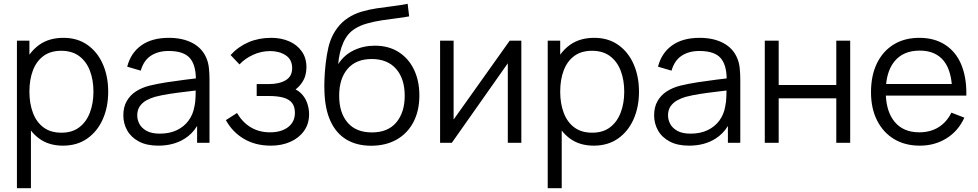

<svg xmlns="http://www.w3.org/2000/svg" viewBox="-20 -755 5169 1015"><path d="M312.5 15Q238 15 186.5 -23Q162 -41 143.5 -65V240H69.5V-540H135.5V-466Q157.5 -496.5 187.5 -518Q239.5 -555 315.5 -555Q389.5 -555 442.5 -517.5Q495.5 -480 523.8 -415.5Q552 -351 552 -270.5Q552 -189.5 523.5 -125Q495 -60.5 441.5 -22.8Q388 15 312.5 15ZM305 -53.5Q361.5 -53.5 399 -82Q436.5 -110.5 455.2 -159.8Q474 -209 474 -270.5Q474 -331.5 455.5 -380.5Q437 -429.5 399.2 -458Q361.5 -486.5 303.5 -486.5Q247 -486.5 209.8 -459Q172.5 -431.5 154 -382.8Q135.5 -334 135.5 -270.5Q135.5 -208 154 -158.8Q172.5 -109.5 210 -81.5Q247.5 -53.5 305 -53.5Z M816.5 15Q755.5 15 714.2 -7Q673 -29 652.5 -65.5Q632 -102 632 -145Q632 -189 649.8 -220.2Q667.5 -251.5 698.2 -271.5Q729 -291.5 769.5 -302Q810.5 -312 860.2 -319.8Q910 -327.5 958 -333.5Q989 -337 1015.5 -340.5Q1014.5 -411.5 984.5 -447Q952 -485.5 871.5 -485.5Q816 -485.5 777.8 -460.5Q739.5 -435.5 724 -381.5L652.5 -402.5Q671 -475 727 -515Q783 -555 872.5 -555Q946.5 -555 998.2 -527.2Q1050 -499.5 1071.5 -447Q1081.5 -423.5 1084.5 -394.5Q1087.5 -365.5 1087.5 -335.5V0H1022V-89Q996.5 -47 955.5 -21.5Q897.5 15 816.5 15ZM825 -48.5Q876.5 -48.5 915 -67Q953.5 -85.5 977 -117.8Q1000.5 -150 1007.5 -190.5Q1013.5 -216.5 1014 -248Q1014.5 -264.5 1014.5 -276.5Q989 -273 961 -270Q917.5 -265 875.2 -258.5Q833 -252 799 -243Q776 -236.5 754.5 -224.8Q733 -213 719.2 -193.5Q705.5 -174 705.5 -145Q705.5 -121.5 717.2 -99.5Q729 -77.5 755.2 -63Q781.5 -48.5 825 -48.5Z M1412 15Q1330.5 15 1269.8 -20.8Q1209 -56.5 1174 -120L1233 -157.5Q1262.5 -107.5 1306.5 -81.5Q1350.5 -55.5 1407.5 -55.5Q1467 -55.5 1503 -83Q1539 -110.5 1539 -158.5Q1539 -191.5 1523.8 -211Q1508.5 -230.5 1477.8 -239Q1447 -247.5 1401 -247.5H1337V-310.5H1400Q1456 -310.5 1490.2 -330.8Q1524.5 -351 1524.5 -394.5Q1524.5 -440.5 1490.2 -462.8Q1456 -485 1408.5 -485Q1360.5 -485 1317.8 -465.2Q1275 -445.5 1246 -414.5L1199 -464Q1239.5 -508.5 1293.8 -531.8Q1348 -555 1414 -555Q1466 -555 1508.2 -536.8Q1550.5 -518.5 1575.2 -483.5Q1600 -448.5 1600 -399.5Q1600 -353.5 1577.5 -320Q1563.5 -298.5 1542.5 -282Q1557.5 -275 1569 -264Q1592 -242.5 1603 -212.5Q1614 -182.5 1614 -151.5Q1614 -100 1587.2 -62.8Q1560.5 -25.5 1514.8 -5.2Q1469 15 1412 15Z M1940.5 15.5Q1865 15 1811 -17.5Q1757 -50 1727.2 -114.5Q1697.5 -179 1695 -275.5Q1694.5 -288.5 1694.5 -301.5Q1694.5 -333 1697.5 -375.8Q1700.5 -418.5 1708 -464Q1715.5 -509.5 1726 -538Q1739 -575 1763.2 -607.2Q1787.5 -639.5 1819.5 -660Q1850.5 -681 1889.8 -692.8Q1929 -704.5 1971.8 -711Q2014.5 -717.5 2056.8 -722.5Q2099 -727.5 2135 -735L2143 -668.5Q2115.5 -663 2078 -658.5Q2040.5 -654 1999.5 -647.8Q1958.5 -641.5 1921 -631Q1883.5 -620.5 1857 -603.5Q1816.5 -579 1794.8 -529.5Q1773 -480 1768 -416Q1799 -464.5 1850.2 -489Q1901.5 -513.5 1961.5 -513.5Q2034.5 -513.5 2087.2 -480Q2140 -446.5 2168.5 -387Q2197 -327.5 2197 -250.5Q2197 -170 2165.8 -110Q2134.5 -50 2077 -17.2Q2019.5 15.5 1940.5 15.5ZM1946 -55Q2031 -55 2075.2 -108Q2119.5 -161 2119.5 -249Q2119.5 -339 2073.8 -391Q2028 -443 1945 -443Q1862 -443 1817.5 -391Q1773 -339 1773 -249Q1773 -159 1817.5 -107Q1862 -55 1946 -55Z M2736 -540V0H2664.5V-420.5L2368.5 0H2306.5V-540H2378V-123L2674.5 -540Z M3118.5 15Q3044 15 2992.5 -23Q2968 -41 2949.5 -65V240H2875.5V-540H2941.5V-466Q2963.5 -496.5 2993.5 -518Q3045.5 -555 3121.5 -555Q3195.5 -555 3248.5 -517.5Q3301.5 -480 3329.8 -415.5Q3358 -351 3358 -270.5Q3358 -189.5 3329.5 -125Q3301 -60.5 3247.5 -22.8Q3194 15 3118.5 15ZM3111 -53.5Q3167.5 -53.5 3205 -82Q3242.5 -110.5 3261.2 -159.8Q3280 -209 3280 -270.5Q3280 -331.5 3261.5 -380.5Q3243 -429.5 3205.2 -458Q3167.5 -486.5 3109.5 -486.5Q3053 -486.5 3015.8 -459Q2978.5 -431.5 2960 -382.8Q2941.5 -334 2941.5 -270.5Q2941.5 -208 2960 -158.8Q2978.5 -109.5 3016 -81.5Q3053.5 -53.5 3111 -53.5Z M3622.5 15Q3561.5 15 3520.2 -7Q3479 -29 3458.5 -65.5Q3438 -102 3438 -145Q3438 -189 3455.8 -220.2Q3473.5 -251.5 3504.2 -271.5Q3535 -291.5 3575.5 -302Q3616.5 -312 3666.2 -319.8Q3716 -327.5 3764 -333.5Q3795 -337 3821.5 -340.5Q3820.5 -411.5 3790.5 -447Q3758 -485.5 3677.5 -485.5Q3622 -485.5 3583.8 -460.5Q3545.5 -435.5 3530 -381.5L3458.5 -402.5Q3477 -475 3533 -515Q3589 -555 3678.5 -555Q3752.5 -555 3804.2 -527.2Q3856 -499.5 3877.5 -447Q3887.5 -423.5 3890.5 -394.5Q3893.5 -365.5 3893.5 -335.5V0H3828V-89Q3802.5 -47 3761.5 -21.5Q3703.5 15 3622.5 15ZM3631 -48.5Q3682.5 -48.5 3721 -67Q3759.5 -85.5 3783 -117.8Q3806.5 -150 3813.5 -190.5Q3819.5 -216.5 3820 -248Q3820.5 -264.5 3820.5 -276.5Q3795 -273 3767 -270Q3723.5 -265 3681.2 -258.5Q3639 -252 3605 -243Q3582 -236.5 3560.5 -224.8Q3539 -213 3525.2 -193.5Q3511.5 -174 3511.5 -145Q3511.5 -121.5 3523.2 -99.5Q3535 -77.5 3561.2 -63Q3587.5 -48.5 3631 -48.5Z M4023 0V-540H4096.5V-305.5H4401V-540H4474.5V0H4401V-235H4096.5V0Z M4843 15Q4764 15 4706.2 -20Q4648.5 -55 4616.5 -118.5Q4584.5 -182 4584.5 -267.5Q4584.5 -356 4616 -420.5Q4647.5 -485 4704.8 -520Q4762 -555 4840 -555Q4920 -555 4976.5 -518.2Q5033 -481.5 5060.8 -415.8Q5088.5 -350 5088.5 -264.5Q5088.5 -257 5088.5 -249.5H4663Q4667.5 -162 4709 -111.5Q4755 -55.5 4840 -55.5Q4898 -55.5 4941.2 -82.2Q4984.5 -109 5009.5 -159.5L5078 -133Q5046 -62.5 4983.8 -23.8Q4921.5 15 4843 15ZM5011.5 -311Q5004 -390 4968.5 -434Q4925 -487.5 4842 -487.5Q4755 -487.5 4709 -431Q4672 -386 4664.5 -311Z"/></svg>

Font: Cns Manrope
Style: Regular
Weight: 400
Designer: Mikhail Sharanda
Foundry: Mikhail Sharanda
Version: Version 4.504